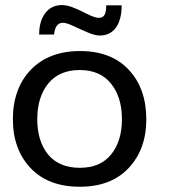

<svg xmlns="http://www.w3.org/2000/svg" viewBox="-20 -711 654 742"><path d="M365.7 -573.7C420.4 -573.7 450.2 -617.7 450.2 -690.4H390.6C390.1 -654.8 382.3 -642.1 361.3 -642.1C328.1 -642.1 270 -691.4 219.2 -691.4C192.4 -691.4 170.9 -681.2 154.8 -660.2C139.2 -639.6 131.3 -612.3 131.3 -577.6H189C191.9 -607.9 203.1 -623 223.1 -623C232.4 -623 246.1 -618.7 263.7 -610.4C281.2 -602.1 299.3 -594.2 318.4 -585.9C337.4 -577.6 353.5 -573.7 365.7 -573.7ZM288.6 10.7C368.7 10.7 431.6 -13.2 477.1 -61.5C522.5 -109.9 545.4 -172.4 545.4 -250C545.4 -329.1 522.9 -392.6 478 -440.9C433.1 -489.3 370.1 -513.7 289.6 -513.7C208.5 -513.7 145 -489.3 98.6 -440.9C52.7 -392.6 29.8 -328.6 29.8 -250C29.8 -172.4 52.7 -109.9 98.1 -61.5C144 -13.2 207.5 10.7 288.6 10.7ZM288.6 -62.5C235.4 -62.5 194.3 -79.6 166 -113.8C138.2 -147.9 124 -193.4 124 -250C124 -307.6 138.2 -353.5 166.5 -388.2C194.8 -422.9 235.4 -440.4 288.1 -440.4C340.3 -440.4 380.9 -422.9 408.7 -388.2C437 -353.5 451.2 -307.6 451.2 -250C451.2 -193.4 437 -147.9 409.2 -113.8C381.3 -79.6 341.3 -62.5 288.6 -62.5Z"/></svg>

Font: Ride
Style: Regular
Weight: 400
Version: Version 3.000